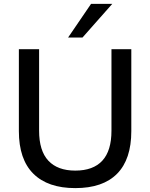

<svg xmlns="http://www.w3.org/2000/svg" viewBox="-20 -958 773 987"><path d="M367 9Q226 9 151.5 -65Q77 -139 77 -284V-705H181V-286Q181 -183 228.5 -132Q276 -81 367 -81Q459 -81 506 -132Q553 -183 553 -286V-705H655V-284Q655 -139 582 -65Q509 9 367 9ZM330 -765 448 -938H557L404 -765Z"/></svg>

Font: Nunito Sans 12pt SemiBold
Style: Regular
Weight: 600
Designer: Vernon Adams
Foundry: Vernon Adams
Version: Version 3.101;gftools[0.9.27]